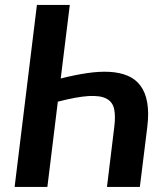

<svg xmlns="http://www.w3.org/2000/svg" viewBox="-20 -742 647 762"><path d="M221 -430.5Q276.5 -444.5 325.5 -451.8Q374.5 -459 415 -456.8Q455.5 -454.5 486.5 -441.5Q517.5 -428.5 537.2 -402.2Q557 -376 564.2 -335.5Q571.5 -295 564.5 -237.5L535 0H404.5L433.5 -238Q439 -281 433 -309.2Q427 -337.5 402.5 -350.5Q378 -363.5 331.5 -360.8Q285 -358 209.5 -338.5L168 0H38L126.5 -722.5H257Z"/></svg>

Font: Lato 2
Style: Bold Italic
Weight: 700
Italic angle: -7°
Designer: Lukasz Dziedzic with Adam Twardoch and Botio Nikoltchev
Foundry: tyPoland Lukasz Dziedzic
Version: Version 2.015; 2015-08-06; http://www.latofonts.com/